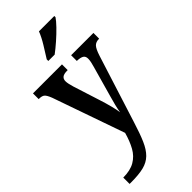

<svg xmlns="http://www.w3.org/2000/svg" viewBox="-308 -824 1114 1114"><g transform="rotate(-45 248.5 -267.0)"><path d="M26 180Q84 180 121 158.5Q158 137 180 97.5Q202 58 217 4L62 -439Q50 -470 39 -479.5Q28 -489 5 -489H1V-536H239V-489H235Q207 -489 195.5 -479.5Q184 -470 184 -453Q184 -442 187 -428.5Q190 -415 195 -398L247 -235Q260 -195 269 -159.5Q278 -124 281 -101Q285 -127 291.5 -152.5Q298 -178 306 -206L360 -398Q364 -411 367 -425.5Q370 -440 370 -452Q370 -472 357 -480Q344 -488 318 -489H314V-536H497V-489H495Q470 -489 456 -474.5Q442 -460 428 -416L297 -3Q275 68 255 114Q235 160 208.5 186Q182 212 142 222Q102 232 39 232H26ZM197 -619Q218 -652 242.5 -692Q267 -732 280 -766H406V-756Q395 -739 368 -711Q341 -683 308.5 -654.5Q276 -626 249 -606H197Z"/></g></svg>

Font: Noto Serif Myanmar Cond SemBd
Style: Regular
Weight: 600
Width: 3
Designer: Ben Mitchell and the Monotype Design Team
Foundry: Monotype Imaging Inc.
Version: Version 2.106; ttfautohint (v1.8.4.7-5d5b)